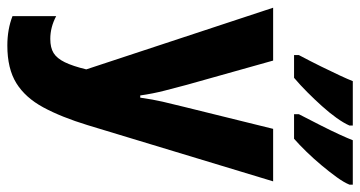

<svg xmlns="http://www.w3.org/2000/svg" viewBox="-249 -722 981 523"><g transform="rotate(90 241.5 -460.5)"><path d="M321 -209Q299 -137 272.5 -88Q246 -39 206.5 -14.5Q167 10 104 10Q82 10 62 6.5Q42 3 24 -4V-123Q39 -115 54.5 -111Q70 -107 86 -107Q110 -107 124.5 -116Q139 -125 149.5 -146.5Q160 -168 169 -205L1 -714H145L211 -479Q219 -449 227 -418Q235 -387 240 -352H246Q251 -387 257 -413Q263 -439 271 -471L331 -714H474ZM483 -922Q477 -907 462.5 -887Q448 -867 430 -845.5Q412 -824 393 -804.5Q374 -785 358 -771H291V-784Q307 -815 321.5 -843.5Q336 -872 346.5 -895Q357 -918 362 -931H483ZM322 -922Q315 -906 301 -886.5Q287 -867 269 -847Q251 -827 231.5 -807.5Q212 -788 192 -771H130V-784Q147 -816 161 -844.5Q175 -873 185.5 -895.5Q196 -918 201 -931H322Z"/></g></svg>

Font: Noto Sans Display ExtraCondensed
Style: Bold
Weight: 700
Width: 2
Designer: Monotype Design Team
Foundry: Monotype Imaging Inc.
Version: Version 2.003